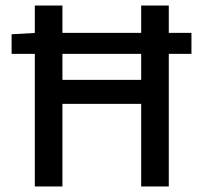

<svg xmlns="http://www.w3.org/2000/svg" viewBox="-20 -675 737 695"><path d="M22 -480V-551L111 -556H673V-480ZM106 0V-655H206V-386H491V-655H591V0H491V-299H206V0Z"/></svg>

Font: Source Sans 3 ExtraLight Medium
Style: Regular
Weight: 500
Version: Version 3.052;hotconv 1.1.0;makeotfexe 2.6.0